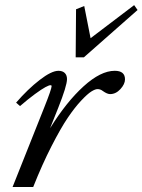

<svg xmlns="http://www.w3.org/2000/svg" viewBox="-20 -748 570 768"><path d="M282.7 -518.6 284.2 -710.9 316.9 -724.1 342.3 -595.2 516.6 -727.5 530.3 -708 315.4 -518.6ZM30.3 0 157.2 -318.8Q186.5 -392.1 186.5 -403.8Q186.5 -407.2 181.6 -407.2Q176.3 -407.2 161.6 -399.4Q147 -391.6 119.6 -371.6Q92.3 -351.6 60.1 -323.7L44.4 -337.4Q91.3 -391.6 138.7 -428.2Q186 -464.8 213.9 -464.8Q230 -464.8 239 -456.1Q248 -447.3 248 -431.6Q248 -404.8 212.4 -315.4L180.2 -234.9Q245.6 -340.3 314.2 -402.6Q382.8 -464.8 439 -464.8Q480 -464.8 480 -430.7Q480 -411.6 461.7 -391.6Q443.4 -371.6 420.4 -371.6Q408.7 -371.6 391.6 -383.8Q381.8 -391.6 370.1 -391.6Q360.8 -391.6 345.5 -382.1Q330.1 -372.6 304.4 -345.2Q278.8 -317.9 250.7 -276.4Q222.7 -234.9 185.8 -162.8Q148.9 -90.8 112.8 0Z"/></svg>

Font: Elstob 6pt
Style: Italic
Weight: 400
Italic angle: -20°
Designer: Peter S. Baker
Version: Version 1.015